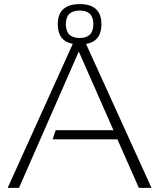

<svg xmlns="http://www.w3.org/2000/svg" viewBox="-20 -907 769 927"><path d="M365.2 -723.6Q430.7 -723.6 430.7 -790.5Q430.7 -856 365.2 -856Q297.9 -856 297.9 -790.5Q297.9 -723.6 365.2 -723.6ZM71.8 0H17.1L331.5 -695.3Q258.8 -709 258.8 -789.6Q258.8 -887.2 365.2 -887.2Q469.7 -887.2 469.7 -789.6Q469.7 -707.5 395.5 -694.8L711.4 0H650.4L546.9 -234.4H233.9L249 -278.3H527.8L360.4 -658.2Z"/></svg>

Font: Voltera Light
Style: Light
Weight: 300
Designer: Bernd Montag
Version: Version 1.301